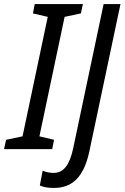

<svg xmlns="http://www.w3.org/2000/svg" viewBox="-62 -734 613 945"><path d="M-42 0H195L204 -46L132 -63L256 -651L336 -668L346 -714H109L100 -668L173 -651L49 -63L-32 -46ZM204 191C293 191 351 138 378 10L531 -714H448L298 -3C281 75 253 117 202 117C183 117 164 113 148 106L134 179C151 187 174 191 204 191Z"/></svg>

Font: Noto Sans Condensed
Style: Italic
Weight: 400
Width: 3
Italic angle: -12°
Designer: Monotype Design Team
Foundry: Monotype Imaging Inc.
Version: Version 2.013